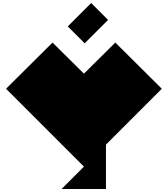

<svg xmlns="http://www.w3.org/2000/svg" viewBox="-20 -1020 1114 1272"><path d="M536 84 20 -432 328 -738 536 -532 744 -738 1052 -432 682 -62V232H388L536 84ZM541 -733 429 -845 584 -1000 696 -888Z"/></svg>

Font: El Pececito
Style: Regular
Weight: 400
Designer: deFharo
Foundry: deFharo
Version: El Pececito Version 1.000